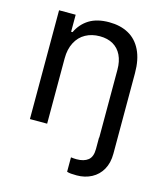

<svg xmlns="http://www.w3.org/2000/svg" viewBox="-110 -621 778 904"><g transform="rotate(15 278.5 -169.0)"><path d="M489.3 0V55.7Q489.3 100.6 471.2 132.8Q453.1 165 420.9 182.1Q388.7 199.2 348.6 199.2Q332 199.2 320.8 198.2Q309.6 197.3 300.8 194.3V124Q316.4 126 328.1 126Q364.3 126 384.3 109.9Q404.3 93.8 404.3 55.7V0ZM151.4 0H67.4V-530.3H148.4V-447.3H155.3Q175.8 -490.2 213.9 -513.7Q252 -537.1 310.5 -537.1Q365.2 -537.1 405.3 -515.1Q445.3 -493.2 467.3 -448.2Q489.3 -403.3 489.3 -336.9V0H405.3V-331.1Q405.3 -372.1 391.1 -401.4Q377 -430.7 350.1 -446.3Q323.2 -461.9 285.2 -461.9Q246.1 -461.9 215.8 -445.3Q185.5 -428.7 168.5 -396Q151.4 -363.3 151.4 -318.4Z"/></g></svg>

Font: Pretendard GOV Variable
Style: Regular
Weight: 400
Designer: Base glyphs from Inter by Rasmus Andersson; Hangul glyphs from Noto Sans CJK(Source Han Sans) by Jang Soo-young and Kang
Foundry: Kil Hyung-jin
Version: Version 1.307;Glyphs 3.2 (3192)